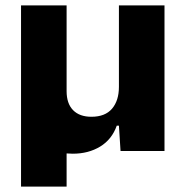

<svg xmlns="http://www.w3.org/2000/svg" viewBox="-20 -560 688 712"><path d="M58 -540H227V-222Q227 -176 251 -151.5Q275 -127 319 -127Q370 -127 395.5 -157Q421 -187 421 -238V-540H590V0H427L421 -94H413Q395 -43 351.5 -16.5Q308 10 250 10L227 9V132H58Z"/></svg>

Font: Mona Sans ExtraBold
Style: Regular
Weight: 800
Designer: Deni Anggara
Foundry: GitHub
Version: Version 2.000